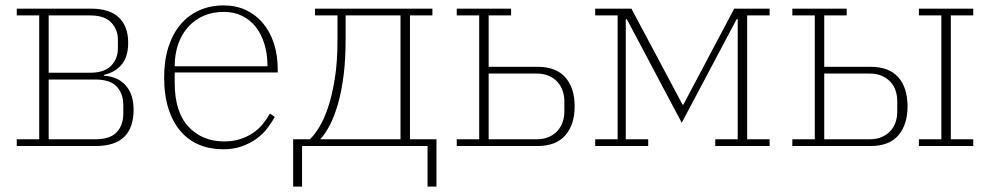

<svg xmlns="http://www.w3.org/2000/svg" viewBox="-20 -540 3661 710"><path d="M42 -25H125V-483H42V-508H317Q386 -508 420 -475Q454 -442 454 -382Q454 -331 430.5 -302Q407 -273 364 -263V-260Q416 -257 445 -224Q474 -191 474 -134Q474 -68 439.5 -34Q405 0 333 0H42ZM331 -25Q388 -25 412 -51.5Q436 -78 436 -120V-151Q436 -193 412 -219.5Q388 -246 331 -246H160V-25ZM313 -271Q366 -271 391 -297Q416 -323 416 -361V-393Q416 -431 391 -457Q366 -483 313 -483H160V-271Z M806 12Q757 12 717 -4.5Q677 -21 648 -54.5Q619 -88 603 -138Q587 -188 587 -254Q587 -317 603 -366.5Q619 -416 648 -450Q677 -484 717.5 -502Q758 -520 807 -520Q853 -520 890 -502.5Q927 -485 953 -453.5Q979 -422 993 -379Q1007 -336 1007 -284V-272H626V-234Q626 -126 677 -71.5Q728 -17 809 -17Q842 -17 868 -25.5Q894 -34 915 -48Q936 -62 951.5 -81Q967 -100 978 -120L996 -108Q985 -87 968.5 -65.5Q952 -44 928.5 -27Q905 -10 874.5 1Q844 12 806 12ZM969 -295V-297Q969 -340 958 -376.5Q947 -413 926.5 -439.5Q906 -466 876 -481Q846 -496 807 -496Q766 -496 733 -481.5Q700 -467 676 -440.5Q652 -414 639 -377Q626 -340 626 -295Z M1064 -25H1126Q1142 -40 1160 -69Q1178 -98 1193 -142.5Q1208 -187 1218 -248.5Q1228 -310 1228 -391V-483H1145V-508H1579V-483H1496V-25H1594V150H1561V0H1097V150H1064ZM1461 -25V-483H1258V-391Q1258 -319 1250.5 -260.5Q1243 -202 1230 -156.5Q1217 -111 1200 -78Q1183 -45 1164 -25Z M1669 -25H1752V-483H1669V-508H1870V-483H1787V-293H1967Q2036 -293 2070.5 -254Q2105 -215 2105 -147Q2105 -79 2070.5 -39.5Q2036 0 1967 0H1669ZM1964 -25Q1990 -25 2009.5 -33.5Q2029 -42 2041.5 -56Q2054 -70 2060.5 -88.5Q2067 -107 2067 -128V-165Q2067 -186 2060.5 -204.5Q2054 -223 2041.5 -237Q2029 -251 2009.5 -259.5Q1990 -268 1964 -268H1787V-25Z M2181 -25H2264V-483H2181V-508H2315L2504 -153H2507L2695 -508H2826V-483H2743V-25H2826V0H2625V-25H2708V-469H2704L2501 -86L2298 -469H2294V-25H2377V0H2181Z M2910 -25H2993V-483H2910V-508H3111V-483H3028V-293H3199Q3268 -293 3302 -254Q3336 -215 3336 -147Q3336 -79 3302 -39.5Q3268 0 3199 0H2910ZM3378 -25H3461V-483H3378V-508H3579V-483H3496V-25H3579V0H3378ZM3196 -25Q3222 -25 3241 -33.5Q3260 -42 3273 -56Q3286 -70 3292 -88.5Q3298 -107 3298 -128V-165Q3298 -186 3292 -204.5Q3286 -223 3273 -237Q3260 -251 3241 -259.5Q3222 -268 3196 -268H3028V-25Z"/></svg>

Font: IBM Plex Serif ExtLt
Style: Regular
Weight: 200
Designer: Mike Abbink, Paul van der Laan, Pieter van Rosmalen
Foundry: Bold Monday
Version: Version 3.001